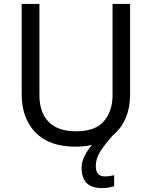

<svg xmlns="http://www.w3.org/2000/svg" viewBox="-20 -734 771 974"><path d="M466 107Q466 136 478 148.5Q490 161 511 161Q528 161 539.5 158.5Q551 156 559 155V211Q545 215 531 217.5Q517 220 497 220Q444 220 419 194Q394 168 394 117Q394 86 410 55.5Q426 25 447 1Q408 10 362 10Q229 10 159.5 -62.5Q90 -135 90 -254V-714H180V-251Q180 -164 226.5 -116Q273 -68 367 -68Q464 -68 507.5 -119.5Q551 -171 551 -252V-714H640V-252Q640 -189 618 -136Q596 -83 552 -47Q508 3 487 37.5Q466 72 466 107Z"/></svg>

Font: Noto Sans Saurashtra
Style: Regular
Weight: 400
Designer: Monotype Design Team
Foundry: Monotype Imaging Inc.
Version: Version 2.001; ttfautohint (v1.8.4.7-5d5b)